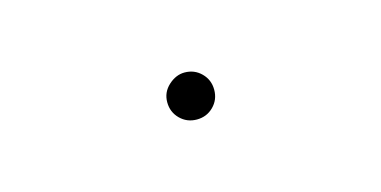

<svg xmlns="http://www.w3.org/2000/svg" viewBox="-25 -303 298 150"><g transform="rotate(-15 124.0 -228.0)"><path d="M105 -228Q105 -236 111 -241.5Q117 -247 124 -247Q132 -247 137.5 -241.5Q143 -236 143 -228Q143 -220 137.5 -214.5Q132 -209 124 -209Q116 -209 110.5 -214.5Q105 -220 105 -228Z"/></g></svg>

Font: Ysabeau SC Hairline
Style: Regular
Weight: 100
Designer: Christian Thalmann (Catharsis Fonts)
Version: Version 0.003